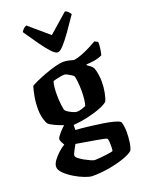

<svg xmlns="http://www.w3.org/2000/svg" viewBox="-178 -862 864 1145"><g transform="rotate(-20 254.5 -289.5)"><path d="M204 200Q187 200 156.5 188.5Q126 177 94.5 158Q63 139 40.5 117Q18 95 18 75Q18 57 33 36Q48 15 69 -4Q90 -23 109 -34Q104 -42 98 -54Q92 -66 92 -74Q92 -80 101 -92.5Q110 -105 123 -119Q136 -133 148 -143Q119 -153 91.5 -166Q64 -179 57 -188Q49 -198 41.5 -225.5Q34 -253 34 -285Q34 -330 41 -366.5Q48 -403 55 -426Q65 -433 91.5 -445Q118 -457 151.5 -469.5Q185 -482 217.5 -491Q250 -500 273 -500Q288 -500 306 -496Q324 -492 337 -488Q360 -491 389.5 -502.5Q419 -514 446 -528Q473 -542 488 -551L509 -540Q510 -521 506.5 -497.5Q503 -474 499 -459Q477 -448 450 -443.5Q423 -439 397 -438V-433Q404 -428 415.5 -419.5Q427 -411 434 -399Q440 -383 444 -358.5Q448 -334 448 -311Q448 -276 441.5 -242.5Q435 -209 426 -191Q415 -179 381 -165Q347 -151 300 -140Q253 -129 202 -125L201 -93Q210 -93 237 -90.5Q264 -88 300 -83.5Q336 -79 372 -73.5Q408 -68 436 -60.5Q464 -53 475 -44Q480 -31 482.5 -12.5Q485 6 485 21Q485 53 480.5 85Q476 117 467 135Q450 151 409.5 165.5Q369 180 314.5 190Q260 200 204 200ZM248 -192Q262 -192 279 -197.5Q296 -203 305 -207Q310 -220 313 -245.5Q316 -271 316 -299Q316 -330 313 -359Q310 -388 306 -396Q303 -400 292.5 -407Q282 -414 270 -420Q258 -426 252 -426Q240 -426 217.5 -421.5Q195 -417 179 -412Q174 -400 171.5 -377.5Q169 -355 169 -330Q169 -295 173 -263Q177 -231 181 -226Q185 -220 198 -212Q211 -204 225.5 -198Q240 -192 248 -192ZM249 115Q263 115 285 113Q307 111 329.5 108Q352 105 366 101Q368 96 368.5 84Q369 72 369 64Q369 52 368 40.5Q367 29 364 22Q362 19 344 15Q326 11 299.5 6.5Q273 2 246.5 -2.5Q220 -7 199.5 -10.5Q179 -14 173 -15Q164 1 153.5 21Q143 41 143 49Q143 57 156.5 68Q170 79 189 89.5Q208 100 225 107.5Q242 115 249 115ZM262 -564Q247 -564 224 -588.5Q201 -613 171 -655Q141 -697 106 -749Q110 -756 118.5 -765.5Q127 -775 139 -779L263 -673L384 -779Q396 -776 404.5 -766.5Q413 -757 417 -750Q382 -698 352 -656Q322 -614 299 -589Q276 -564 262 -564Z"/></g></svg>

Font: Texturina 72pt ExtraBold
Style: Regular
Weight: 800
Designer: Guillermo Torres Carreño
Foundry: Omnibus-Type
Version: Version 1.002; ttfautohint (v1.8.3)